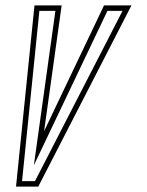

<svg xmlns="http://www.w3.org/2000/svg" viewBox="-20 -687 543 707"><path d="M39 0H121L464 -667H363L142.4 -204L207 -667H107ZM61.2 -20 125 -647H184L104.7 -78.3L375.6 -647H431.2L108.8 -20Z"/></svg>

Font: Din Kursivschrift
Style: EngGhost
Weight: 400
Version: Version 1.089